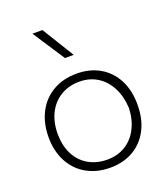

<svg xmlns="http://www.w3.org/2000/svg" viewBox="-139 -849 839 959"><g transform="rotate(-20 280.5 -369.0)"><path d="M283.2 12.2Q211.9 12.2 157.7 -18.6Q103.5 -49.3 73.7 -105.7Q43.9 -162.1 43.9 -235.8Q43.9 -310.5 73.7 -367.7Q103.5 -424.8 157.7 -456.1Q211.9 -487.3 283.2 -487.3Q354 -487.3 407.2 -456.1Q460.4 -424.8 489.3 -367.9Q518.1 -311 517.1 -235.8Q517.1 -161.6 488 -105.5Q459 -49.3 406 -18.6Q353 12.2 283.2 12.2ZM283.2 -30.8Q336.9 -30.8 378.7 -56.2Q420.4 -81.5 444.6 -128.2Q468.8 -174.8 471.2 -235.8Q468.3 -298.3 443.8 -345.7Q419.4 -393.1 377.9 -418.9Q336.4 -444.8 283.2 -444.8Q226.6 -444.8 183.3 -418.9Q140.1 -393.1 116.2 -345.7Q92.3 -298.3 92.3 -235.8Q92.3 -174.8 115.7 -128.2Q139.2 -81.5 182.6 -56.2Q226.1 -30.8 283.2 -30.8ZM145 -750H198.2L302.7 -580.1H256.3Z"/></g></svg>

Font: DavidDev Light
Style: Regular
Weight: 300
Designer: David.dev
Foundry: David.dev
Version: Version 1.001;FEAKit 1.0